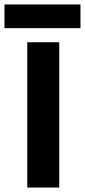

<svg xmlns="http://www.w3.org/2000/svg" viewBox="-75 -839 380 859"><path d="M-55 -819H285V-713H-55ZM47 -650H190V0H47Z"/></svg>

Font: Overused Grotesk
Style: Bold
Weight: 700
Version: Version 0.003